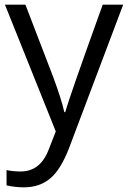

<svg xmlns="http://www.w3.org/2000/svg" viewBox="-20 -555 544 815"><path d="M81.1 240.2Q44.9 240.2 7.8 231.9V167Q35.2 172.9 67.9 172.9Q151.4 172.9 187 79.1L216.8 2.9L1 -535.2H87.9L205.1 -230Q242.7 -128.4 252.9 -79.1H256.8Q274.9 -144 416 -535.2H502.9L272.9 74.2Q237.3 166 192.4 203.1Q147.5 240.2 81.1 240.2Z"/></svg>

Font: OpenSansHebrew-Regular
Style: Regular
Weight: 400
Foundry: Ascender Corporation, Yanek Iontef
Version: Version 2.001;PS 002.001;hotconv 1.0.70;makeotf.lib2.5.58329